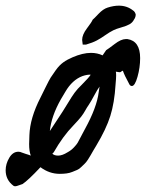

<svg xmlns="http://www.w3.org/2000/svg" viewBox="-63 -605 516 679"><path d="M241.2 -447.3Q241.2 -447.3 229.5 -447.3Q229.5 -447.3 227.5 -463.9Q227.5 -482.4 244.6 -504.9Q261.7 -527.3 264.6 -535.2Q269.5 -539.1 285.6 -556.2Q301.8 -573.2 317.4 -578.1Q338.9 -585 357.4 -585Q386.7 -585 408.2 -567.4Q410.2 -566.4 411.6 -564.5Q413.1 -562.5 414.1 -561Q415 -559.6 415.5 -558.1Q416 -556.6 416.5 -555.2Q417 -553.7 417 -552.7Q417 -549.8 416 -546.4Q415 -543 414.1 -541Q413.1 -539.1 411.1 -536.1Q405.3 -524.4 394 -518.6Q382.8 -512.7 365.2 -507.8Q347.7 -502.9 337.9 -498Q324.2 -491.2 309.1 -480.5Q293.9 -469.7 279.3 -461.9Q264.6 -454.1 241.2 -447.3ZM122.1 -61.5Q128.9 -54.7 142.6 -54.7Q157.2 -54.7 175.8 -66.4Q188.5 -73.2 198.2 -83.5Q208 -93.8 211.9 -100.6Q215.8 -107.4 224.6 -124.5Q233.4 -141.6 237.3 -148.4Q279.3 -224.6 286.1 -279.3L289.1 -298.8Q281.2 -288.1 270 -267.1Q258.8 -246.1 251 -234.4Q244.1 -224.6 238.3 -213.9Q232.4 -203.1 224.1 -192.4Q215.8 -181.6 196.3 -161.1Q159.2 -123 127 -66.4ZM257.8 -340.8Q246.1 -341.8 228.5 -335.9Q192.4 -322.3 168 -280.3Q166 -277.3 152.3 -253.9Q118.2 -193.4 113.3 -141.6L158.2 -210Q166 -221.7 178.2 -242.2Q190.4 -262.7 200.7 -276.9Q210.9 -291 225.6 -304.7Q251 -330.1 257.8 -340.8ZM-43 -2.9Q-43 -25.4 -30.3 -46.9Q-17.6 -68.4 2 -68.4Q8.8 -68.4 14.6 -65.4Q21.5 -62.5 28.8 -60.5Q36.1 -58.6 45.9 -54.7Q40 -70.3 40 -95.7Q40 -100.6 40.5 -110.8Q41 -121.1 41 -127Q43 -187.5 80.1 -259.8Q85 -269.5 97.7 -295.4Q110.4 -321.3 116.2 -330.6Q122.1 -339.8 134.3 -356.9Q146.5 -374 160.6 -384.3Q174.8 -394.5 193.4 -402.3Q229.5 -418 258.8 -418Q281.2 -418 299.8 -409.2L312.5 -427.7Q319.3 -431.6 342.3 -449.2Q365.2 -466.8 381.8 -466.8H387.7Q432.6 -460 432.6 -399.4Q432.6 -366.2 423.3 -333.5Q414.1 -300.8 403.3 -300.8Q396.5 -300.8 392.6 -310.5Q377 -338.9 372.1 -353.5Q371.1 -356.4 368.2 -353.5Q366.2 -352.5 365.2 -351.6Q363.3 -348.6 356 -350.1Q348.6 -351.6 346.7 -351.6Q347.7 -347.7 347.7 -337.9Q347.7 -328.1 345.7 -306.6Q341.8 -241.2 327.1 -194.8Q312.5 -148.4 277.3 -89.8Q274.4 -85 267.1 -72.8Q259.8 -60.5 257.3 -55.7Q254.9 -50.8 248 -40.5Q241.2 -30.3 236.8 -26.4Q232.4 -22.5 224.6 -14.6Q216.8 -6.8 209.5 -3.9Q202.1 -1 192.9 2.9Q183.6 6.8 172.4 8.3Q161.1 9.8 148.4 9.8Q111.3 9.8 80.1 -13.7Q36.1 33.2 16.6 45.9Q12.7 46.9 3.9 50.3Q-4.9 53.7 -8.8 53.7Q-13.7 53.7 -15.6 51.8Q-43 31.2 -43 -2.9Z"/></svg>

Font: Essays1743
Style: Italic
Weight: 500
Italic angle: -10°
Designer: Based on the typeface in a 1743 English translation of the essays of Montaigne.  PostScript/TrueType font designed by Jo
Version: Version 002.100